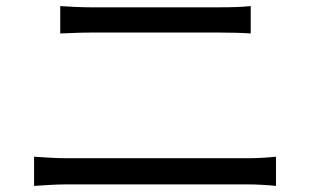

<svg xmlns="http://www.w3.org/2000/svg" viewBox="-20 -671 1040 631"><path d="M178 -651V-561C209 -562 242 -564 277 -564H705C738 -564 776 -563 804 -561V-651C776 -648 741 -647 705 -647H277C244 -647 210 -649 178 -651ZM92 -156V-60C126 -62 161 -65 197 -65H796C823 -65 857 -63 887 -60V-156C858 -153 826 -151 796 -151H197C161 -151 126 -154 92 -156Z"/></svg>

Font: Source Han Sans HK
Style: Regular
Weight: 400
Designer: Ryoko NISHIZUKA 西塚涼子 (kana, bopomofo & ideographs); Paul D. Hunt (Latin, Greek & Cyrillic); Sandoll Communications 산돌커뮤니
Foundry: Adobe
Version: Version 2.000;hotconv 1.0.107;makeotfexe 2.5.65593